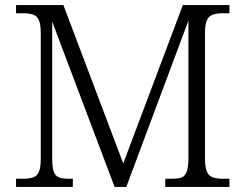

<svg xmlns="http://www.w3.org/2000/svg" viewBox="-20 -734 964 754"><path d="M43 0V-32H70Q93 -32 109 -37Q125 -42 132.5 -58.5Q140 -75 140 -109V-605Q140 -639 132.5 -655.5Q125 -672 109 -677Q93 -682 70 -682H43V-714H229L464 -92L698 -714H881V-682H855Q832 -682 816 -676.5Q800 -671 792.5 -654.5Q785 -638 785 -603V-111Q785 -77 792.5 -60Q800 -43 816 -37.5Q832 -32 855 -32H881V0H629V-32H655Q679 -32 692.5 -37Q706 -42 712.5 -58Q719 -74 720 -106V-653L476 0H430L185 -649V-111Q185 -77 191 -60Q197 -43 211.5 -37.5Q226 -32 250 -32H266V0Z"/></svg>

Font: Noto Serif Thai Light
Style: Regular
Weight: 300
Version: Version 2.001